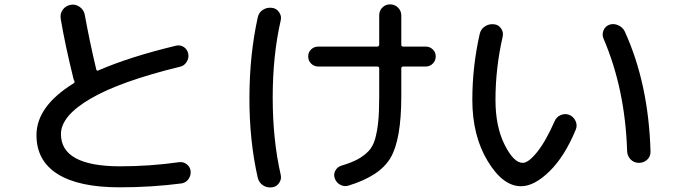

<svg xmlns="http://www.w3.org/2000/svg" viewBox="-20 -800 3040 866"><path d="M519.5 44.9Q335 44.9 239.7 -15.1Q144.5 -75.2 144.5 -190.4Q144.5 -320.3 311.5 -423.8Q318.4 -427.7 315.4 -435.5Q314.5 -437.5 313 -439.9Q311.5 -442.4 311.5 -444.3Q273.4 -598.6 253.9 -714.8Q250 -738.3 263.2 -756.3Q276.4 -774.4 298.8 -778.3Q321.3 -782.2 339.8 -768.6Q358.4 -754.9 362.3 -733.4Q385.7 -605.5 414.1 -487.3Q416 -478.5 423.8 -482.4Q565.4 -543.9 773.4 -593.8Q793 -598.6 809.1 -587.9Q825.2 -577.1 829.1 -557.6Q833 -538.1 821.8 -520.5Q810.5 -502.9 792 -499Q523.4 -433.6 389.2 -355.5Q254.9 -277.3 254.9 -195.3Q254.9 -50.8 519.5 -49.8Q656.2 -49.8 787.1 -68.4Q806.6 -71.3 822.3 -59.1Q837.9 -46.9 839.8 -28.3Q841.8 -8.8 830.1 7.8Q818.4 24.4 798.8 27.3Q664.1 44.9 519.5 44.9Z M1415 -500Q1396.5 -500 1383.3 -513.2Q1370.1 -526.4 1370.1 -545.4Q1370.1 -564.5 1383.3 -577.1Q1396.5 -589.8 1415 -589.8H1680.7Q1689.5 -589.8 1690.4 -598.6V-730.5Q1690.4 -752 1704.6 -766.1Q1718.8 -780.3 1739.7 -780.3Q1760.7 -780.3 1775.4 -765.6Q1790 -751 1790 -730.5V-598.6Q1790 -589.8 1798.8 -589.8H1900.4Q1918.9 -589.8 1932.1 -577.1Q1945.3 -564.5 1945.3 -545.4Q1945.3 -526.4 1932.1 -513.2Q1918.9 -500 1900.4 -500H1798.8Q1790 -500 1790 -491.2V-365.2Q1790 -170.9 1741.7 -88.4Q1693.4 -5.9 1551.8 37.1Q1533.2 43 1515.1 33.7Q1497.1 24.4 1490.2 4.9Q1483.4 -12.7 1492.2 -29.8Q1501 -46.9 1519.5 -52.7Q1565.4 -66.4 1593.3 -81.5Q1621.1 -96.7 1641.6 -117.7Q1662.1 -138.7 1671.9 -173.3Q1681.6 -208 1686 -251.5Q1690.4 -294.9 1690.4 -365.2V-491.2Q1690.4 -500 1680.7 -500ZM1207 44.9Q1184.6 47.9 1166.5 36.1Q1148.4 24.4 1142.6 2Q1104.5 -166 1105 -359.9Q1105.5 -553.7 1142.6 -721.7Q1147.5 -744.1 1166 -755.9Q1184.6 -767.6 1207 -764.6Q1226.6 -762.7 1238.8 -745.1Q1251 -727.5 1246.1 -708Q1210 -549.8 1210 -359.9Q1210 -169.9 1246.1 -11.7Q1251 7.8 1238.8 25.4Q1226.6 43 1207 44.9Z M2808.6 -118.2Q2799.8 -398.4 2702.1 -626Q2694.3 -644.5 2702.1 -663.1Q2710 -681.6 2728.5 -688.5Q2748 -695.3 2768.6 -686Q2789.1 -676.8 2797.9 -658.2Q2905.3 -422.9 2914.1 -117.2Q2915 -94.7 2899.4 -80.1Q2883.8 -65.4 2861.8 -65.4Q2839.8 -65.4 2824.7 -80.6Q2809.6 -95.7 2808.6 -118.2ZM2330.1 40Q2248 40 2179.2 -74.2Q2110.4 -188.5 2110.4 -349.6Q2110.4 -500 2143.6 -646.5Q2148.4 -668.9 2167.5 -681.2Q2186.5 -693.4 2209 -690.4Q2228.5 -688.5 2240.2 -671.4Q2252 -654.3 2247.1 -633.8Q2214.8 -492.2 2214.8 -349.6Q2214.8 -229.5 2255.9 -147.5Q2296.9 -65.4 2337.9 -65.4Q2363.3 -65.4 2402.3 -113.8Q2441.4 -162.1 2481.4 -252.9Q2489.3 -272.5 2508.8 -280.8Q2528.3 -289.1 2546.9 -282.2Q2566.4 -274.4 2575.7 -254.9Q2585 -235.4 2577.1 -215.8Q2527.3 -94.7 2458.5 -27.3Q2389.6 40 2330.1 40Z"/></svg>

Font: Rounded Mgen+ 1m medium
Style: Regular
Weight: 500
Designer: [Source Han Sans]
Ryoko NISHIZUKA  (kana & ideographs); Paul D. Hunt (Latin, Greek & Cyrillic); Wenlong ZHANG  (bopomofo
Version: Version 1.059.20150602